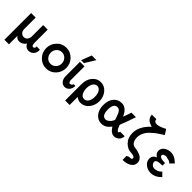

<svg xmlns="http://www.w3.org/2000/svg" viewBox="185 -1875 3235 3235"><g transform="rotate(45 1802.5 -257.0)"><path d="M41 164V-473H149V-472V-210V-203Q149 -153 176 -125.5Q203 -98 239 -98Q277 -98 302.5 -127Q328 -156 328 -210V-473H436V-472V-194Q436 -192 436 -188Q436 -165 436.5 -153Q437 -141 440 -123.5Q443 -106 451 -97.5Q459 -89 471 -89Q484 -89 494.5 -99Q505 -109 505 -125L504 -141H581Q583 -131 583 -118Q583 -70 549.5 -31Q516 8 455 10Q439 9 425.5 4.5Q412 0 403 -5Q394 -10 385 -19.5Q376 -29 372.5 -33.5Q369 -38 362.5 -49Q356 -60 355 -61Q343 -40 325.5 -25.5Q308 -11 296 -5.5Q284 0 269 4Q254 8 253 8Q235 10 224 9Q179 3 149 -38V164Z M638 -236Q638 -335 706.5 -408Q775 -481 876 -481Q975 -481 1045 -409Q1115 -337 1115 -236Q1115 -136 1046.5 -63Q978 10 876 10Q779 10 708.5 -61.5Q638 -133 638 -236ZM746 -236Q746 -181 782.5 -139.5Q819 -98 876 -98Q932 -98 970 -139Q1008 -180 1008 -236Q1008 -291 970.5 -332.5Q933 -374 876 -374Q820 -374 783 -333Q746 -292 746 -236Z M1204 -133V-473H1311L1312 -472V-163Q1312 -161 1311.5 -157.5Q1311 -154 1311 -153Q1311 -114 1337 -91Q1382 -91 1397 -132H1437Q1435 -64 1400 -27Q1365 10 1321 10Q1268 10 1236 -30.5Q1204 -71 1204 -133ZM1198 -506 1269 -690H1380L1267 -506Z M1488 164V-221Q1488 -305 1518 -364Q1543 -412 1588 -446.5Q1633 -481 1697 -481Q1786 -481 1846 -409Q1906 -337 1906 -236Q1906 -137 1847 -63.5Q1788 10 1697 10Q1644 10 1595 -28V164ZM1595 -235Q1595 -174 1621 -126Q1647 -78 1698 -78Q1741 -78 1770 -120Q1799 -162 1799 -236Q1799 -308 1770.5 -351Q1742 -394 1697 -394Q1654 -394 1624.5 -351.5Q1595 -309 1595 -235Z M1996 -237Q1996 -351 2051.5 -416Q2107 -481 2195 -481Q2307 -481 2371 -333Q2414 -448 2422 -481H2530Q2471 -297 2433 -213Q2429 -203 2429 -200Q2429 -185 2444 -158Q2469 -92 2494 -92Q2512 -92 2516 -120H2623Q2622 -60 2583 -25Q2544 10 2494 10Q2467 10 2442.5 -3.5Q2418 -17 2405.5 -30.5Q2393 -44 2378 -65.5Q2363 -87 2362 -88Q2290 10 2196 10Q2109 10 2052.5 -57.5Q1996 -125 1996 -237ZM2104 -238Q2104 -91 2195 -91Q2222 -91 2249 -112Q2276 -133 2288.5 -152Q2301 -171 2310 -189Q2311 -192 2312.5 -196Q2314 -200 2314 -201Q2311 -217 2296 -255Q2282 -295 2272.5 -316.5Q2263 -338 2244.5 -358.5Q2226 -379 2203 -380Q2193 -381 2181 -380Q2104 -371 2104 -238Z M2676 -251Q2676 -410 2833 -556Q2832 -556 2816 -560.5Q2800 -565 2791.5 -568.5Q2783 -572 2765.5 -580Q2748 -588 2737.5 -598Q2727 -608 2715 -622.5Q2703 -637 2697 -657Q2691 -677 2690 -701H2797Q2801 -643 2862 -643Q2911 -643 2990 -681Q3000 -686 3010 -691Q3020 -696 3025 -699L3031 -702L3087 -612Q3023 -573 2979 -541.5Q2935 -510 2885 -463.5Q2835 -417 2809 -363.5Q2783 -310 2783 -251Q2783 -195 2808 -153.5Q2833 -112 2879 -108Q3094 -83 3094 44Q3094 110 3035 148.5Q2976 187 2880 188V89Q2905 89 2914 74Q2983 74 2983 58Q2986 50 2986 44Q2986 24 2960.5 13.5Q2935 3 2901 1Q2813 1 2744.5 -69Q2676 -139 2676 -251Z M3182 -149Q3182 -220 3258 -252Q3240 -265 3230.5 -273Q3221 -281 3209 -302.5Q3197 -324 3197 -349Q3197 -408 3249 -444.5Q3301 -481 3369 -481Q3453 -481 3527 -409L3545 -392L3478 -326Q3470 -334 3466 -339Q3440 -361 3406 -361Q3353 -385 3321 -366Q3308 -363 3299 -354Q3290 -345 3290 -333Q3290 -281 3423 -281V-218H3398Q3294 -218 3281 -181Q3276 -165 3281 -148Q3286 -127 3304 -110Q3322 -93 3349 -87Q3367 -84 3389 -89Q3406 -91 3421 -96Q3436 -101 3448 -109Q3460 -117 3467 -122.5Q3474 -128 3483 -136.5Q3492 -145 3493 -146L3559 -80Q3469 10 3371 10Q3294 10 3238 -36Q3182 -82 3182 -149Z"/></g></svg>

Font: Coval
Style: Medium
Weight: 500
Foundry: Context Ltd
Version: Version 001.000